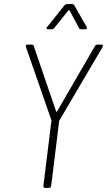

<svg xmlns="http://www.w3.org/2000/svg" viewBox="-20 -918 523 938"><path d="M192 -10 231 -326Q231 -327 231.5 -328.5Q232 -330 231 -331L107 -688L106 -692Q106 -700 115 -700H134Q144 -700 145 -693L254 -374Q254 -372 256 -372Q258 -372 259 -374L444 -693Q448 -700 456 -700H476Q481 -700 482.5 -696.5Q484 -693 481 -688L271 -331Q269 -330 269 -326L230 -10Q228 0 219 0H201Q192 0 192 -10ZM211 -787 295 -892Q300 -898 308 -898H332Q341 -898 343 -892L403 -787Q405 -783 405 -782Q405 -779 402.5 -777Q400 -775 396 -775H377Q368 -775 366 -781L320 -867Q319 -869 317 -869Q315 -869 314 -867L245 -781Q240 -775 233 -775H215Q209 -775 207.5 -779Q206 -783 211 -787Z"/></svg>

Font: Barlow Semi Condensed ExLight
Style: Italic
Weight: 275
Width: 4
Italic angle: -7°
Designer: Jeremy Tribby
Foundry: Tribby Type
Version: Version 1.408